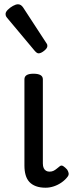

<svg xmlns="http://www.w3.org/2000/svg" viewBox="-20 -859 344 896"><path d="M193 17Q167 17 148 10Q129 3 117 -10Q105 -23 99.5 -42.5Q94 -62 94 -86V-489Q94 -502 104.5 -508.5Q115 -515 136 -515Q158 -515 169 -508.5Q180 -502 180 -489V-96Q180 -83 184 -74.5Q188 -66 195 -62Q202 -58 211 -58Q222 -58 230 -62Q238 -66 245 -72Q252 -78 260 -84Q267 -89 275.5 -83.5Q284 -78 293 -68Q298 -61 300 -52Q302 -43 296 -35Q285 -20 268 -8Q251 4 231.5 10.5Q212 17 193 17ZM160 -610Q156 -610 151.5 -613Q147 -616 141 -623L18 -770Q11 -778 8.5 -782.5Q6 -787 6 -794Q6 -803 16.5 -813.5Q27 -824 40.5 -831.5Q54 -839 64 -839Q78 -839 88 -824L195 -660Q200 -653 200.5 -650Q201 -647 201 -644Q201 -634 186 -622Q171 -610 160 -610Z"/></svg>

Font: Playwrite DE Grund
Style: Regular
Weight: 400
Designer: Veronika Burian, José Scaglione
Foundry: TypeTogether
Version: Version 1.002